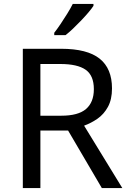

<svg xmlns="http://www.w3.org/2000/svg" viewBox="-20 -964 662 984"><path d="M294 -714Q427 -714 490.5 -663.5Q554 -613 554 -511Q554 -454 533 -416Q512 -378 479.5 -355.5Q447 -333 411 -320L607 0H502L329 -295H187V0H97V-714ZM289 -636H187V-371H294Q381 -371 421 -405.5Q461 -440 461 -507Q461 -577 419 -606.5Q377 -636 289 -636ZM459 -934Q450 -920 433 -900Q416 -880 395.5 -858.5Q375 -837 354.5 -817.5Q334 -798 316 -784H258V-796Q273 -815 290.5 -841Q308 -867 325 -894.5Q342 -922 353 -944H459Z"/></svg>

Font: Noto Sans Hanifi Rohingya
Style: Regular
Weight: 400
Designer: Monotype Design Team and DaltonMaag
Foundry: Google LLC
Version: Version 2.101